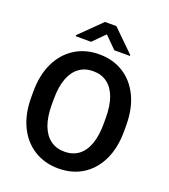

<svg xmlns="http://www.w3.org/2000/svg" viewBox="-163 -1032 1016 1156"><g transform="rotate(20 345.0 -453.5)"><path d="M642.1 -337.4Q642.1 -229.5 604.7 -151.6Q567.4 -73.7 500.7 -32Q434.1 9.8 345.7 9.8Q258.3 9.8 190.7 -32Q123 -73.7 85 -151.6Q46.9 -229.5 46.9 -337.4V-373Q46.9 -481 84.7 -558.8Q122.6 -636.7 189.9 -678.7Q257.3 -720.7 344.7 -720.7Q433.1 -720.7 500 -678.7Q566.9 -636.7 604.5 -558.8Q642.1 -481 642.1 -373ZM511.2 -374Q511.2 -452.1 491.5 -505.1Q471.7 -558.1 434.6 -585.4Q397.5 -612.8 344.7 -612.8Q292.5 -612.8 255.1 -585.4Q217.8 -558.1 198 -505.1Q178.2 -452.1 178.2 -374V-337.4Q178.2 -259.8 198.2 -206.3Q218.3 -152.8 255.9 -125.2Q293.5 -97.7 345.7 -97.7Q398.4 -97.7 435.5 -125.2Q472.7 -152.8 491.9 -206.3Q511.2 -259.8 511.2 -337.4ZM520 -780.3V-774.4H419.9L345.2 -849.1L271 -774.4H172.4V-781.2L309.1 -915.5H381.8Z"/></g></svg>

Font: Heebo SemiBold
Style: Regular
Weight: 600
Designer: Oded Ezer
Foundry: Ezer Type House
Version: Version 3.100